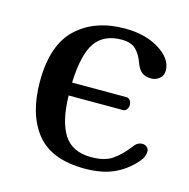

<svg xmlns="http://www.w3.org/2000/svg" viewBox="-81 -581 652 661"><g transform="rotate(15 245.0 -251.0)"><path d="M352 -229H158Q160 -137 190 -90.5Q220 -44 287 -44Q335 -44 362 -62.5Q389 -81 414 -113L422 -123Q432 -134 447 -134Q456 -134 463 -128Q470 -122 470 -113Q470 -95 457 -79Q427 -42 383.5 -21Q340 0 276 0Q157 0 103.5 -67Q50 -134 50 -250Q50 -381 115 -441.5Q180 -502 287 -502Q357 -502 406 -473Q459 -441 459 -398Q459 -380 446 -369.5Q433 -359 417 -359Q395 -359 382.5 -369.5Q370 -380 363 -401Q353 -429 336 -445.5Q319 -462 285 -462Q223 -462 192.5 -420Q162 -378 158 -275H352Q360 -275 365 -268Q370 -261 370 -252Q370 -243 365 -236Q360 -229 352 -229Z"/></g></svg>

Font: Marmelad for Arash.Academy
Style: Regular
Weight: 400
Designer: Manvel Shmavonyan
Foundry: Cyreal
Version: Version 1.110;Glyphs 3.2 (3202)